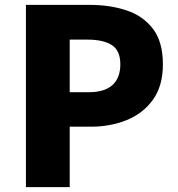

<svg xmlns="http://www.w3.org/2000/svg" viewBox="-20 -765 727 785"><path d="M86 0V-745H348Q430 -745 497.5 -722.5Q565 -700 605.5 -647Q646 -594 646 -502Q646 -414 605.5 -357.5Q565 -301 498 -274Q431 -247 352 -247H265V0ZM265 -388H343Q408 -388 440 -417.5Q472 -447 472 -502Q472 -558 437.5 -580.5Q403 -603 338 -603H265Z"/></svg>

Font: Noto Sans KR Thin Black
Style: Regular
Weight: 900
Version: Version 2.004-H2;hotconv 1.0.118;makeotfexe 2.5.65603